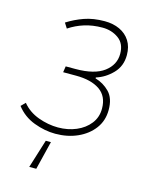

<svg xmlns="http://www.w3.org/2000/svg" viewBox="-105 -555 611 793"><g transform="rotate(15 200.0 -159.0)"><path d="M98 172 136 50H158L128 172ZM166 12Q121 12 74.5 -5.5Q28 -23 -2 -62L16 -80Q43 -47 85.5 -31.5Q128 -16 170 -16Q212 -16 247.5 -31Q283 -46 304.5 -73.5Q326 -101 326 -138Q326 -191 289 -216.5Q252 -242 187 -242H132L136 -268H178Q259 -268 299.5 -298.5Q340 -329 340 -376Q340 -420 310.5 -441Q281 -462 242 -462Q200 -462 165 -451Q130 -440 100 -420L86 -442Q119 -463 157 -476.5Q195 -490 244 -490Q280 -490 308 -477Q336 -464 352 -439Q368 -414 368 -378Q368 -331 337.5 -299.5Q307 -268 268 -256V-252Q303 -242 328.5 -216Q354 -190 354 -140Q354 -94 328.5 -60Q303 -26 260.5 -7Q218 12 166 12Z"/></g></svg>

Font: Source Sans 3 ExtraLight
Style: Italic
Weight: 250
Italic angle: -11°
Designer: Paul D. Hunt
Foundry: Adobe
Version: Version 3.046;hotconv 1.0.118;makeotfexe 2.5.65603